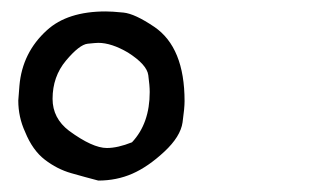

<svg xmlns="http://www.w3.org/2000/svg" viewBox="-20 -840 540 336"><path d="M152 -524Q129 -530 104.5 -537Q80 -544 58.5 -560.5Q37 -577 24 -609Q12 -635 12 -664L14 -690Q19 -748 62 -787Q98 -820 165 -820Q176 -820 196 -818Q216 -816 250 -793Q303 -757 303 -663Q303 -651 299.5 -626Q296 -601 267.5 -574.5Q239 -548 211.5 -536Q184 -524 152 -524ZM167 -581Q186 -581 211 -591Q242 -624 242 -679Q242 -690 239.5 -708.5Q237 -727 204 -748Q175 -765 152 -765Q148 -765 133.5 -763.5Q119 -762 95.5 -734Q72 -706 72 -667Q72 -633 101 -611Q142 -581 167 -581Z"/></svg>

Font: Xiaolai Mono SC
Style: Regular
Weight: 400
Monospace: yes
Designer: LXGW / Nozomi Seto
Version: Version 3.113;September 30, 2024